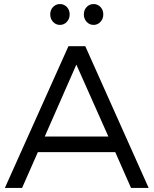

<svg xmlns="http://www.w3.org/2000/svg" viewBox="-20 -928 758 948"><path d="M4 0 318 -700H401L714 0H627L549 -177H167L89 0ZM201 -254H515L357 -609ZM242 -820Q228 -835 228 -857Q228 -879 242 -893.5Q256 -908 276 -908Q296 -908 310 -893.5Q324 -879 324 -857Q324 -835 310 -820Q296 -805 276 -805Q256 -805 242 -820ZM408 -820Q394 -835 394 -857Q394 -879 408 -893.5Q422 -908 442 -908Q462 -908 476 -893.5Q490 -879 490 -857Q490 -835 476 -820Q462 -805 442 -805Q422 -805 408 -820Z"/></svg>

Font: Trueno
Style: Lt
Weight: 300
Designer: Julieta Ulanovsky
Foundry: Julieta Ulanovsky
Version: Version 3.001b